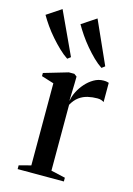

<svg xmlns="http://www.w3.org/2000/svg" viewBox="-174 -854 633 915"><g transform="rotate(15 142.0 -396.0)"><path d="M8 0V-18.5L66.5 -34V-439L5.5 -458V-473.5L124.5 -508.5H151.5L165 -498.5L164.5 -462L162 -377.5L164 -384.5Q167 -402.5 178 -424.5Q189 -446.5 206.8 -466.8Q224.5 -487 247 -500.2Q269.5 -513.5 295 -513.5Q304.5 -513.5 310.8 -512.2Q317 -511 321 -509.5V-414.5Q316.5 -418 308.2 -421Q300 -424 288.5 -424Q264.5 -424 241.5 -418.8Q218.5 -413.5 199.2 -399.5Q180 -385.5 165.5 -359.5V-34.5L236 -18.5V0ZM99.5 -569.5Q79.5 -582.5 57.8 -603.2Q36 -624 14.8 -648.2Q-6.5 -672.5 -24 -697.5Q-41.5 -722.5 -54 -744.5L17.5 -792L115.5 -581L100.5 -569.5ZM268.5 -569.5Q248.5 -582.5 227.2 -603.2Q206 -624 185.5 -648.2Q165 -672.5 148 -697.5Q131 -722.5 118.5 -744.5L190 -792L284.5 -581L269.5 -569.5Z"/></g></svg>

Font: Merriweather 144pt
Style: Regular
Weight: 400
Version: Version 2.100